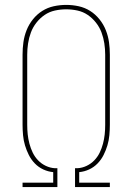

<svg xmlns="http://www.w3.org/2000/svg" viewBox="-20 -763 540 783"><path d="M72 0V-18H197V-61Q176 -63 156.5 -72Q137 -81 122 -96.5Q107 -112 97.5 -131Q88 -150 82 -170Q76 -190 74 -211.5Q72 -233 72 -254V-540Q72 -566 75.5 -591Q79 -616 88.5 -640Q98 -664 114.5 -684.5Q131 -705 152.5 -718.5Q174 -732 199 -737.5Q224 -743 250 -743Q276 -743 301 -737.5Q326 -732 347.5 -718.5Q369 -705 385.5 -684.5Q402 -664 411.5 -640Q421 -616 424.5 -591Q428 -566 428 -540V-254Q428 -233 426 -211.5Q424 -190 418 -170Q412 -150 402.5 -131Q393 -112 378 -96.5Q363 -81 343.5 -72Q324 -63 303 -61V-18H428V0H286V-77H296Q315 -78 333 -86.5Q351 -95 364.5 -109Q378 -123 386.5 -140.5Q395 -158 400 -177Q405 -196 407 -215Q409 -234 409 -254V-540Q409 -563 405.5 -586Q402 -609 394 -630.5Q386 -652 371.5 -670.5Q357 -689 338 -702Q319 -715 296 -720Q273 -725 250 -725Q227 -725 204 -720Q181 -715 162 -702Q143 -689 128.5 -670.5Q114 -652 106 -630.5Q98 -609 94.5 -586Q91 -563 91 -540V-254Q91 -234 93 -215Q95 -196 100 -177Q105 -158 113.5 -140.5Q122 -123 135.5 -109Q149 -95 167 -86.5Q185 -78 204 -77H214V0Z"/></svg>

Font: Iosevka Thin
Style: Regular
Weight: 100
Monospace: yes
Designer: Belleve Invis
Foundry: Belleve Invis
Version: Version 32.5.0; ttfautohint (v1.8.4)